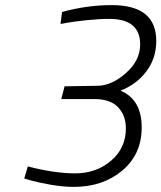

<svg xmlns="http://www.w3.org/2000/svg" viewBox="-20 -723 632 752"><path d="M217 -629 244 -634C262.7 -637.3 288 -640.7 320 -644C352 -647.3 381.3 -649 408 -649C488.7 -649 529 -615.7 529 -549C529 -507 510.5 -469.7 473.5 -437C436.5 -404.3 399.7 -387.7 363 -387L233 -385L220 -335H350C391.3 -335 422.2 -324.3 442.5 -303C462.8 -281.7 473 -254 473 -220C473 -168.7 453.7 -126.5 415 -93.5C376.3 -60.5 329.3 -44 274 -44C221.3 -44 159.7 -53 89 -71L75 -24L102 -16C120.7 -10.7 146.2 -5.2 178.5 0.5C210.8 6.2 241 9 269 9C345 9 408.3 -12.3 459 -55C509.7 -97.7 535 -154 535 -224C535 -296.7 507.3 -344.7 452 -368C493.3 -384 527 -409 553 -443C579 -477 592 -517 592 -563C592 -656.3 534 -703 418 -703C352.7 -703 287.7 -694 223 -676Z"/></svg>

Font: RazerF5 Light
Style: Italic
Weight: 300
Foundry: Razer Inc.
Version: Version 2